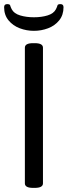

<svg xmlns="http://www.w3.org/2000/svg" viewBox="-24 -912 329 934"><path d="M145 -702Q185 -702 185 -680V-20Q185 2 145 2H137Q97 2 97 -20V-680Q97 -702 137 -702ZM270 -892Q285 -892 285 -877Q285 -839 264 -813Q243 -787 210 -774.5Q177 -762 141 -762Q105 -762 72 -774.5Q39 -787 17.5 -813Q-4 -839 -4 -877Q-4 -892 11 -892Q24 -892 25.5 -885.5Q27 -879 33 -867Q44 -846 74 -837Q104 -828 141 -828Q178 -828 207.5 -837Q237 -846 248 -867Q254 -879 255.5 -885.5Q257 -892 270 -892Z"/></svg>

Font: Asap VF Beta
Style: Regular
Weight: 400
Designer: Pablo Cosgaya
Foundry: Pablo Cosgaya
Version: Version 1.007